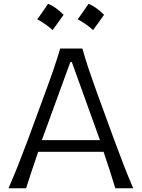

<svg xmlns="http://www.w3.org/2000/svg" viewBox="-20 -1002 755 1022"><path d="M25.2 0H118.9Q133.9 -46.9 150.2 -96.2Q166.5 -145.5 183.2 -193.9H531.3Q547.6 -146.4 563.5 -96.7Q579.4 -47 593.8 0H689Q663.2 -59.5 638.1 -124.6Q612.9 -189.8 590.2 -251.3L496.9 -506.6Q471.8 -575.7 453.2 -631Q434.5 -686.3 418.5 -743.5H300.3Q283.9 -687.5 264.7 -631.8Q245.6 -576 220 -507L126.2 -252.2Q104 -192.3 77.8 -126.1Q51.6 -59.9 25.2 0ZM512.1 -256.1H202.8L354.4 -671.6H362.3ZM451.3 -981.8Q436.7 -960.3 422.7 -940.1Q408.7 -920 393.8 -899.2Q415.5 -887.6 436.3 -873.1Q457.1 -858.6 475.3 -841.8Q490.7 -862.5 505.2 -882.9Q519.7 -903.2 533.9 -923.3Q511 -945.9 490.5 -960.2Q470.1 -974.4 451.3 -981.8ZM236 -981.8Q221.4 -960.3 207.4 -940.1Q193.5 -920 178.6 -899.2Q200.3 -887.6 221.1 -873.1Q241.9 -858.6 260.1 -841.8Q275.4 -862.5 289.9 -882.9Q304.4 -903.2 318.6 -923.3Q295.7 -945.9 275.3 -960.2Q254.9 -974.4 236 -981.8Z"/></svg>

Font: Pinar-VF
Style: Regular
Weight: 300
Designer: Amin Abedi
Version: Version 3.0